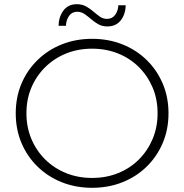

<svg xmlns="http://www.w3.org/2000/svg" viewBox="-20 -890 878 915"><path d="M419 5Q341 5 274.5 -21.5Q208 -48 158.5 -96.5Q109 -145 82 -209.5Q55 -274 55 -350Q55 -426 82 -490.5Q109 -555 158.5 -603.5Q208 -652 274.5 -678.5Q341 -705 419 -705Q497 -705 563.5 -678.5Q630 -652 679 -604Q728 -556 755.5 -491.5Q783 -427 783 -350Q783 -273 755.5 -208.5Q728 -144 679 -96Q630 -48 563.5 -21.5Q497 5 419 5ZM419 -42Q486 -42 543 -65Q600 -88 642 -130Q684 -172 707.5 -228Q731 -284 731 -350Q731 -417 707.5 -472.5Q684 -528 642 -570Q600 -612 543 -635Q486 -658 419 -658Q352 -658 295 -635Q238 -612 195.5 -570Q153 -528 129.5 -472.5Q106 -417 106 -350Q106 -284 129.5 -228Q153 -172 195.5 -130Q238 -88 295 -65Q352 -42 419 -42ZM492 -764Q467 -764 448.5 -774.5Q430 -785 414.5 -798.5Q399 -812 383 -823Q367 -834 348 -834Q324 -834 310 -815.5Q296 -797 294 -767H259Q260 -810 282.5 -840Q305 -870 346 -870Q371 -870 390 -859.5Q409 -849 424.5 -835.5Q440 -822 455.5 -811Q471 -800 490 -800Q515 -800 529 -819.5Q543 -839 544 -865H579Q578 -821 555 -792.5Q532 -764 492 -764Z"/></svg>

Font: Montserrat Thin Light
Style: Regular
Weight: 300
Version: Version 9.000